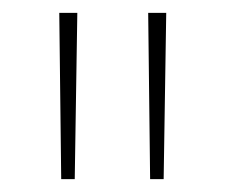

<svg xmlns="http://www.w3.org/2000/svg" viewBox="-20 -819 350 298"><path d="M100 -799H72L75 -541H96ZM238 -799H210L213 -541H234Z"/></svg>

Font: Noto Sans Sinhala UI Condensed Thin
Style: Regular
Weight: 100
Width: 3
Designer: Jelle Bosma - Monotype Design Team
Foundry: Monotype Imaging Inc.
Version: Version 2.006